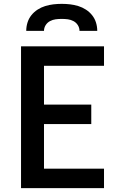

<svg xmlns="http://www.w3.org/2000/svg" viewBox="-20 -975 640 995"><path d="M89 0V-735H519V-634H208V-433H453V-332H208V-101H519V0ZM116 -815Q116 -837 122.5 -858Q129 -879 142.5 -896Q156 -913 174.5 -925Q193 -937 214 -943.5Q235 -950 256.5 -952.5Q278 -955 300 -955Q322 -955 343.5 -952.5Q365 -950 386 -943.5Q407 -937 425.5 -925Q444 -913 457.5 -896Q471 -879 477.5 -858Q484 -837 484 -815H392Q392 -831 383.5 -844.5Q375 -858 361 -865.5Q347 -873 331.5 -875Q316 -877 300 -877Q284 -877 268.5 -875Q253 -873 239 -865.5Q225 -858 216.5 -844.5Q208 -831 208 -815Z"/></svg>

Font: Iosevka Fixed Extended
Style: Bold
Weight: 700
Width: 7
Monospace: yes
Designer: Belleve Invis
Foundry: Belleve Invis
Version: Version 24.1.1; ttfautohint (v1.8.4)